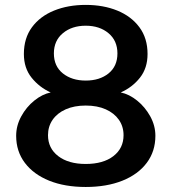

<svg xmlns="http://www.w3.org/2000/svg" viewBox="-20 -753 700 784"><path d="M330 10.5Q244.5 10.5 180.8 -15.2Q117 -41 81.5 -88Q46 -135 46 -198.5Q46 -240 66.8 -278Q87.5 -316 120 -342.2Q152.5 -368.5 187 -375.5Q140.5 -396.5 109 -435.8Q77.5 -475 77.5 -532.5Q77.5 -597 110.5 -641.8Q143.5 -686.5 200.8 -709.8Q258 -733 330 -733Q402 -733 459 -709.8Q516 -686.5 549.2 -641.8Q582.5 -597 582.5 -532.5Q582.5 -475 551.5 -435.8Q520.5 -396.5 473 -375.5Q507.5 -368.5 540 -342.2Q572.5 -316 593.5 -278Q614.5 -240 614.5 -198.5Q614.5 -135 579.2 -88Q544 -41 479.8 -15.2Q415.5 10.5 330 10.5ZM330 -83.5Q401.5 -83.5 443 -115.5Q484.5 -147.5 484.5 -201Q484.5 -236.5 465.5 -263.8Q446.5 -291 412 -306.5Q377.5 -322 330 -322Q283 -322 248.2 -306.5Q213.5 -291 194.8 -263.8Q176 -236.5 176 -201Q176 -147.5 217.8 -115.5Q259.5 -83.5 330 -83.5ZM330 -424Q387 -424 423.2 -453.2Q459.5 -482.5 459.5 -535Q459.5 -587 423 -617.5Q386.5 -648 330 -648Q273.5 -648 236.8 -617.5Q200 -587 200 -535Q200 -482.5 236.8 -453.2Q273.5 -424 330 -424Z"/></svg>

Font: Public Sans Thin SemiBold
Style: Regular
Weight: 600
Version: Version 2.001